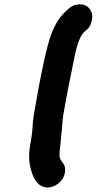

<svg xmlns="http://www.w3.org/2000/svg" viewBox="-20 -690 438 871"><path d="M257.1 -70.8C262.6 -103.9 261.8 -138.8 267.6 -171.8C290.6 -302 297.5 -328.6 318.7 -435.7C350.8 -590 383.3 -524 397.4 -603.6C398 -607.4 398.4 -611.1 398.4 -614.8C398.4 -644.4 377.5 -670.5 342.3 -670.5C327.5 -670.5 309 -666.5 290.4 -649.8C215.1 -585.4 197.9 -510.2 155.7 -294.8L133.5 -169.1C127 -132.6 128.3 -98.7 123 -68.2L120.7 -55.5C116.2 -29.8 112.2 -6 112.2 19.2C112.2 37.2 114.2 55.8 119.6 76.4C126.7 103.8 144.5 160.5 195.8 160.5C229.7 160.5 267.5 133.2 274.4 93.6C275.1 89.6 275.6 85.3 275.6 81C275.6 69.2 272.4 56.7 262.4 45.4C252.7 33.5 249.7 24.1 249.7 11.4C249.7 -5.6 255.1 -28.4 257.1 -70.8Z"/></svg>

Font: TudorRose
Style: BoldOblique
Weight: 500
Version: Version 001.000